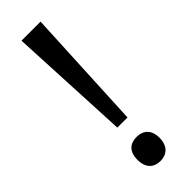

<svg xmlns="http://www.w3.org/2000/svg" viewBox="-246 -731 762 762"><g transform="rotate(-45 134.5 -350.0)"><path d="M163 -201 188 -714H81L106 -201ZM72 -54C72 -6 99 14 134 14C167 14 196 -6 196 -54C196 -103 167 -121 134 -121C99 -121 72 -103 72 -54Z"/></g></svg>

Font: Noto Sans Runic
Style: Regular
Weight: 400
Designer: Monotype Design Team
Foundry: Monotype Imaging Inc.
Version: Version 2.002